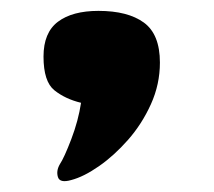

<svg xmlns="http://www.w3.org/2000/svg" viewBox="-20 -193 394 353"><path d="M111 138Q90 144 86.5 132.5Q83 121 90 109Q98 97 111 63Q124 29 129 -4Q100 -11 80 -27Q60 -43 60 -89Q60 -133 86.5 -153Q113 -173 161 -173Q215 -173 244.5 -151.5Q274 -130 274 -78Q274 -38 257.5 -1.5Q241 35 215.5 64Q190 93 162 112.5Q134 132 111 138Z"/></svg>

Font: Goldman
Style: Bold
Weight: 700
Designer: Jaikishan Patel
Version: Version 1.000; ttfautohint (v1.8.3)